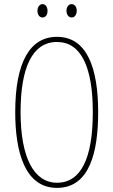

<svg xmlns="http://www.w3.org/2000/svg" viewBox="-20 -903 551 933"><path d="M162 -850C162 -833 171 -818 187 -818C201 -818 211 -831 211 -850C211 -869 201 -883 187 -883C171 -883 162 -867 162 -850ZM303 -851C303 -833 313 -818 328 -818C343 -818 353 -832 353 -851C353 -870 342 -883 328 -883C313 -883 303 -868 303 -851ZM457 -358C457 -570 404 -724 257 -724C126 -724 54 -602 54 -358C54 -173 97 10 257 10C416 10 457 -165 457 -358ZM80 -358C80 -574 137 -699 257 -699C374 -699 431 -577 431 -358C431 -135 374 -15 257 -15C143 -15 80 -141 80 -358Z"/></svg>

Font: Noto Sans Ethiopic ExtraCondensed Thin
Style: Regular
Weight: 100
Width: 2
Designer: Monotype Design Team
Foundry: Monotype Imaging Inc.
Version: Version 2.102